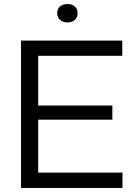

<svg xmlns="http://www.w3.org/2000/svg" viewBox="-20 -930 662 950"><path d="M84 0V-729H585V-654H149L169 -674V-56L149 -76H586V0ZM149 -338V-408H536V-338ZM314 -819Q291 -819 277 -831.5Q263 -844 263 -865Q263 -886 277 -898Q291 -910 314 -910Q336 -910 350 -898Q364 -886 364 -865Q364 -844 350 -831.5Q336 -819 314 -819Z"/></svg>

Font: Mona Sans ExtraLight
Style: Regular
Weight: 400
Version: Version 2.000